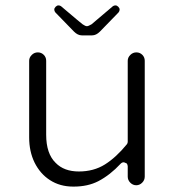

<svg xmlns="http://www.w3.org/2000/svg" viewBox="-20 -695 649 711"><path d="M251 -4Q202 -4 165 -28Q129 -51 108 -93Q88 -134 88 -186V-470Q88 -482 97.5 -491.5Q107 -501 120 -501Q133 -501 142 -492Q151 -483 151 -470V-196Q151 -126 186 -92Q217 -60 272 -60Q327 -60 368.5 -86Q410 -112 450 -161Q453 -165 453 -170V-470Q453 -482 462.5 -491.5Q472 -501 485 -501Q498 -501 507 -492Q516 -483 516 -470V-41Q516 -28 506.5 -18.5Q497 -9 484.5 -9Q472 -9 462.5 -18.5Q453 -28 453 -41V-79Q453 -85 449 -90Q448 -90 444 -92Q440 -94 438 -94Q432 -94 427 -89Q388 -47 344 -24Q305 -4 253 -4Q252 -4 251 -4ZM419 -649 350 -578Q336 -564 321 -564H283Q268 -564 254 -578L185 -649Q181 -654 181 -659.5Q181 -665 186 -670Q191 -675 196.5 -675Q202 -675 206 -672Q285 -605 286 -605Q296 -598 302 -598Q307 -598 319 -605Q319 -605 398 -672Q402 -675 407.5 -675Q413 -675 418 -670Q423 -665 423 -659.5Q423 -654 419 -649Z"/></svg>

Font: Kurewa Gothic CJK TC Regular
Style: Regular
Weight: 400
Designer: Max Yao
Foundry: Max-Everyday
Version: Version 1.071; ttfautohint (v1.8.3)